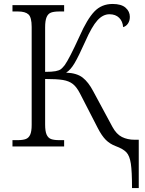

<svg xmlns="http://www.w3.org/2000/svg" viewBox="-20 -740 731 970"><path d="M564 -2Q535 -13 514.5 -33.5Q494 -54 474 -93L384 -268Q367 -301 347.5 -316Q328 -331 297.5 -336Q267 -341 208 -341V-111Q208 -77 215.5 -60Q223 -43 238 -37.5Q253 -32 279 -32H304V0H43V-32H69Q95 -32 110 -37.5Q125 -43 132.5 -59.5Q140 -76 140 -109V-604Q140 -652 124 -667Q108 -682 71 -682H43V-714H304V-682H280Q253 -682 238 -676.5Q223 -671 215.5 -653.5Q208 -636 208 -602V-377Q243 -377 261 -380.5Q279 -384 287.5 -390.5Q296 -397 307 -411Q330 -443 382 -557Q420 -643 456.5 -681.5Q493 -720 549 -720Q593 -720 614.5 -701Q636 -682 636 -655Q636 -635 626.5 -621Q617 -607 602 -603Q600 -632 582 -650Q564 -668 533 -668Q500 -668 472 -637Q444 -606 411 -531Q377 -455 356.5 -420.5Q336 -386 314 -373Q368 -371 397.5 -348Q427 -325 451 -279L548 -99Q568 -62 596 -48Q624 -34 660 -34H681V210H647Q647 126 641 86.5Q635 47 618.5 29.5Q602 12 564 -2Z"/></svg>

Font: Noto Serif Light
Style: Regular
Weight: 300
Designer: Monotype Design Team
Foundry: Monotype Imaging Inc.
Version: Version 1.001